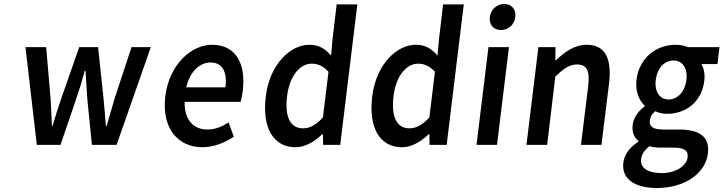

<svg xmlns="http://www.w3.org/2000/svg" viewBox="-20 -728 3637 965"><path d="M165 0H284L362 -228C378 -274 392 -320 406 -372H410C414 -320 415 -275 419 -229L442 0H566L738 -491H641L557 -236C543 -189 530 -143 516 -95H512C508 -143 505 -189 500 -236L473 -491H378L289 -236C273 -190 258 -143 244 -95H241C239 -143 237 -189 234 -236L212 -491H108Z M811 -245C791 -83 875 12 997 12C1053 12 1109 -10 1155 -41L1129 -113C1094 -90 1060 -77 1022 -77C951 -77 906 -127 908 -216H1189C1193 -228 1197 -248 1200 -270C1217 -407 1166 -503 1046 -503C942 -503 831 -405 811 -245ZM916 -289C935 -371 986 -414 1038 -414C1098 -414 1123 -367 1113 -289Z M1316 -245C1296 -83 1355 12 1466 12C1514 12 1562 -17 1599 -53H1603L1604 0H1690L1776 -706H1672L1651 -528L1644 -449C1614 -482 1585 -503 1535 -503C1439 -503 1336 -405 1316 -245ZM1423 -246C1436 -349 1489 -408 1546 -408C1576 -408 1604 -397 1631 -367L1603 -138C1569 -100 1537 -83 1503 -83C1439 -83 1410 -140 1423 -246Z M1851 -245C1831 -83 1890 12 2001 12C2049 12 2097 -17 2134 -53H2138L2139 0H2225L2311 -706H2207L2186 -528L2179 -449C2149 -482 2120 -503 2070 -503C1974 -503 1871 -405 1851 -245ZM1958 -246C1971 -349 2024 -408 2081 -408C2111 -408 2139 -397 2166 -367L2138 -138C2104 -100 2072 -83 2038 -83C1974 -83 1945 -140 1958 -246Z M2498 -577C2535 -577 2565 -604 2570 -642C2575 -681 2551 -708 2514 -708C2477 -708 2447 -681 2442 -642C2437 -604 2461 -577 2498 -577ZM2375 0H2478L2538 -491H2435Z M2626 0H2730L2771 -343C2813 -383 2841 -404 2880 -404C2929 -404 2946 -374 2936 -293L2900 0H3003L3041 -308C3056 -432 3023 -503 2929 -503C2869 -503 2819 -468 2774 -425H2771L2772 -491H2686Z M3202 72C3205 49 3218 27 3244 7C3260 12 3279 14 3303 14H3363C3413 14 3441 25 3436 63C3431 105 3377 142 3306 142C3236 142 3197 116 3202 72ZM3113 89C3102 175 3176 217 3281 217C3425 217 3526 141 3538 44C3548 -41 3497 -77 3391 -77H3313C3259 -77 3243 -94 3246 -122C3249 -144 3258 -156 3273 -169C3292 -160 3313 -156 3332 -156C3426 -156 3507 -214 3520 -323C3524 -357 3517 -387 3505 -406H3586L3596 -491H3438C3421 -498 3399 -503 3375 -503C3282 -503 3193 -440 3179 -327C3172 -269 3193 -222 3220 -197V-193C3192 -173 3165 -140 3160 -102C3155 -62 3168 -36 3189 -20V-16C3145 12 3118 48 3113 89ZM3341 -228C3298 -228 3268 -264 3276 -327C3284 -389 3322 -424 3365 -424C3408 -424 3437 -388 3430 -327C3422 -264 3383 -228 3341 -228Z"/></svg>

Font: Falling Sky
Style: CondObl
Weight: 400
Designer: Paul D. Hunt
Foundry: Adobe Systems Incorporated
Version: Version 1.02